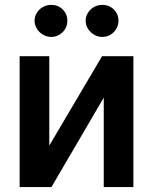

<svg xmlns="http://www.w3.org/2000/svg" viewBox="-20 -758 621 778"><path d="M393.6 -530.3H520.5V0H400.4V-362.3L188.5 0H59.6V-530.3H179.7V-168ZM120.1 -673.8Q120.1 -691.4 129.4 -706.3Q138.7 -721.2 154.1 -729.7Q169.4 -738.3 187.5 -738.3Q215.3 -738.3 234.1 -719.7Q252.9 -701.2 252.9 -673.8Q252.9 -656.2 244.4 -641.4Q235.8 -626.5 220.7 -617.4Q205.6 -608.4 187.5 -608.4Q169.9 -608.4 154.3 -617.4Q138.7 -626.5 129.4 -641.6Q120.1 -656.7 120.1 -673.8ZM327.1 -673.8Q327.1 -691.4 336.4 -706.3Q345.7 -721.2 361.1 -729.7Q376.5 -738.3 394.5 -738.3Q422.4 -738.3 441.2 -719.7Q460 -701.2 460 -673.8Q460 -656.2 451.4 -641.4Q442.9 -626.5 427.7 -617.4Q412.6 -608.4 394.5 -608.4Q377 -608.4 361.3 -617.4Q345.7 -626.5 336.4 -641.6Q327.1 -656.7 327.1 -673.8Z"/></svg>

Font: Pretendard JP SemiBold
Style: Regular
Weight: 600
Designer: Base glyphs from Inter by Rasmus Andersson; Hangeul glyphs from Noto Sans CJK(Source Han Sans) by Jang Soo-young and Kan
Foundry: Kil Hyung-jin
Version: Version 1.309